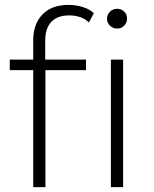

<svg xmlns="http://www.w3.org/2000/svg" viewBox="-20 -766 629 786"><path d="M116 0V-602Q116 -667 153.5 -706.5Q191 -746 261 -746Q290 -746 318 -737.5Q346 -729 364 -712L344 -674Q329 -689 308 -696Q287 -703 263 -703Q215 -703 190 -676.5Q165 -650 165 -598V-510L166 -486V0ZM20 -479V-522H332V-479ZM434 0V-522H484V0ZM459 -649Q442 -649 430 -661Q418 -673 418 -689Q418 -706 430 -718Q442 -730 459 -730Q477 -730 488.5 -718.5Q500 -707 500 -690Q500 -673 488.5 -661Q477 -649 459 -649Z"/></svg>

Font: Modern
Style: Regular
Weight: 300
Designer: Julieta Ulanovsky
Foundry: Julieta Ulanovsky
Version: Version 8.000